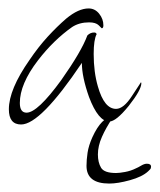

<svg xmlns="http://www.w3.org/2000/svg" viewBox="-20 -314 378 455"><path d="M30 -19Q1 -19 1 -55Q1 -102 50 -172Q71 -203 93 -227Q115 -251 137 -270Q166 -294 190 -294Q205 -294 215 -281.5Q225 -269 225 -254Q225 -247 221 -247Q221 -247 214 -254Q207 -261 191 -261Q168 -261 151 -250Q107 -219 70 -171Q27 -115 27 -70Q27 -47 43 -47Q69 -47 125 -124Q149 -158 164.5 -184.5Q180 -211 187 -230Q194 -237 203 -237Q208 -237 209 -233Q202 -220 202 -186Q202 -143 212 -109Q227 -56 255 -56Q273 -56 293 -87L314 -119Q315 -118 315 -117Q315 -101 285 -63Q255 -26 239 -26Q213 -26 191 -84Q174 -132 174 -165Q76 -19 30 -19ZM239 121Q185 121 185 79Q185 65 187.5 48Q190 31 199 11Q210 -13 222 -25Q234 -37 244 -38Q247 -38 247 -35Q231 -11 221.5 10.5Q212 32 212 52Q212 71 219.5 83.5Q227 96 255 96Q263 96 276.5 93.5Q290 91 302 85Q307 83 314.5 78.5Q322 74 328 74Q338 74 338 81Q338 85 335.5 87.5Q333 90 331 92Q317 105 288 113Q259 121 239 121Z"/></svg>

Font: Shalimar
Style: Regular
Weight: 400
Designer: Robert E. Leuschke
Foundry: Robert E. Leuschke
Version: Version 1.010; ttfautohint (v1.8.3)